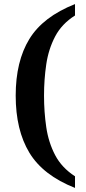

<svg xmlns="http://www.w3.org/2000/svg" viewBox="-20 -787 420 942"><path d="M348 135Q191 73 124 -38Q57 -149 57 -318Q57 -486 124 -595.5Q191 -705 348 -767V-711Q283 -670 250.5 -608Q218 -546 207 -471.5Q196 -397 196 -318Q196 -238 207 -163Q218 -88 250.5 -26Q283 36 348 78Z"/></svg>

Font: Noto Serif NP Hmong SemiBold
Style: Regular
Weight: 600
Designer: Dalton Maag Ltd
Foundry: Dalton Maag Ltd
Version: Version 1.001; ttfautohint (v1.8.4.7-5d5b)